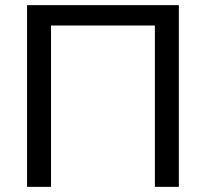

<svg xmlns="http://www.w3.org/2000/svg" viewBox="-20 -725 798 745"><path d="M85 0V-705H674V0H581V-626H178V0Z"/></svg>

Font: Nunito Sans Medium
Style: Regular
Weight: 500
Designer: Vernon Adams
Foundry: Vernon Adams
Version: Version 3.101; ttfautohint (v1.8.4.7-5d5b);gftools[0.9.27]